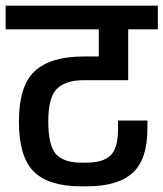

<svg xmlns="http://www.w3.org/2000/svg" viewBox="-30 -674 579 680"><path d="M267 -390Q203 -390 172 -360Q141 -330 141 -244Q141 -158 168.5 -128Q196 -98 257 -98H276Q335 -98 361.5 -123.5Q388 -149 388 -217V-247H492V-217Q492 -110 440 -62Q388 -14 276 -14H257Q143 -14 90 -66Q37 -118 37 -244Q37 -370 93 -422Q149 -474 267 -474H320V-570H-10V-654H529V-570H424V-390Z"/></svg>

Font: Biryani DemiBold
Style: Regular
Weight: 600
Designer: Dan Reynolds and Mathieu Réguer
Foundry: Dan Reynolds and Mathieu Réguer
Version: Version 1.003;PS 001.003;hotconv 1.0.70;makeotf.lib2.5.58329